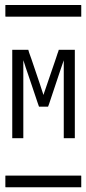

<svg xmlns="http://www.w3.org/2000/svg" viewBox="-20 -725 353 788"><path d="M2.4 -704.6Q2.4 -704.6 8.3 -704.6H23.4H80.1H241.7H291H306.2Q306.2 -704.6 313 -704.6Q313.5 -704.1 313.5 -702.1V-693.8V-666V-659.2Q313.5 -659.2 313.5 -656.7Q313.5 -656.7 308.1 -656.7H293.9H237.8H75.2H24.9H9.8Q9.8 -656.7 2.9 -656.7Q2 -657.2 2 -659.2V-667V-695.3V-702.1Q2 -704.1 2.4 -704.6ZM30.3 -520.5H96.2L99.6 -508.8L108.9 -482.9L143.6 -380.4L152.8 -352.1L158.2 -335.9H158.7Q159.2 -338.9 161.1 -344.2Q163.1 -349.6 163.6 -351.1Q165.5 -356.9 169.2 -367.4Q172.9 -377.9 174.8 -383.8Q179.7 -398.4 189.9 -428Q200.2 -457.5 205.1 -472.2Q207 -477.5 210.7 -488.8Q214.4 -500 216.3 -505.9Q216.8 -507.3 218.8 -512.5Q220.7 -517.6 221.2 -520.5H287.1V-157.7H241.7V-477.5L236.8 -463.4L226.6 -433.6L194.3 -336.9L182.1 -300.3L178.7 -291L177.2 -287.1H174.3H167.5H140.1Q139.2 -291 133.3 -306.6Q131.8 -311.5 128.4 -321.3Q125 -331.1 123.5 -335.9Q118.2 -352.1 107.2 -384.3Q96.2 -416.5 90.8 -432.6Q88.9 -437.5 85.7 -447.3Q82.5 -457 81.1 -461.9Q76.7 -473.1 75.7 -478V-157.7H30.3ZM2.4 -4.4H8.3H23.4H80.1H241.7H291H306.2H313Q313.5 -3.9 313.5 -2V5.9V34.2V41V43.5H308.1H293.9H237.8H75.2H24.9H9.8H2.9Q2 43 2 41V33.2V4.9V-2Q2 -3.9 2.4 -4.4Z"/></svg>

Font: ERD_A
Style: Medium
Weight: 500
Version: Version 001.000